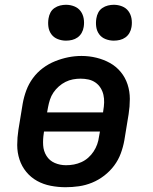

<svg xmlns="http://www.w3.org/2000/svg" viewBox="-20 -775 640 803"><path d="M254 8Q223 8 192 2Q161 -4 135 -18.5Q109 -33 90 -56Q71 -79 61.5 -108Q52 -137 52 -168.5Q52 -200 57 -232L75 -342Q80 -370 90 -397Q100 -424 117.5 -448Q135 -472 159 -490Q183 -508 210.5 -519Q238 -530 265.5 -535.5Q293 -541 321 -541Q353 -541 383.5 -533.5Q414 -526 440 -511.5Q466 -497 485 -474Q504 -451 513.5 -422Q523 -393 523 -361.5Q523 -330 518 -298L500 -188Q495 -160 485 -133Q475 -106 457.5 -82.5Q440 -59 416 -40.5Q392 -22 365 -11Q338 0 310 4Q282 8 254 8ZM411 -305 412 -313Q415 -330 415.5 -346.5Q416 -363 412.5 -378.5Q409 -394 400.5 -407.5Q392 -421 379 -430Q366 -439 350 -442.5Q334 -446 317 -446Q301 -446 285 -443Q269 -440 254 -432.5Q239 -425 226 -413.5Q213 -402 203.5 -388Q194 -374 189 -358.5Q184 -343 181 -327L177 -305ZM256 -84Q273 -84 289 -87Q305 -90 320.5 -97Q336 -104 349 -115.5Q362 -127 371.5 -141.5Q381 -156 386.5 -171.5Q392 -187 394 -203L398 -225H164L163 -217Q159 -192 160.5 -167.5Q162 -143 174.5 -123Q187 -103 209 -93.5Q231 -84 256 -84ZM456 -605Q438 -605 421.5 -611.5Q405 -618 395 -631.5Q385 -645 382.5 -662.5Q380 -680 383 -698Q385 -711 391 -722.5Q397 -734 408 -741.5Q419 -749 431.5 -752Q444 -755 456 -755Q474 -755 490.5 -748.5Q507 -742 517 -728.5Q527 -715 530 -697.5Q533 -680 530 -662Q528 -649 521.5 -637.5Q515 -626 504.5 -618.5Q494 -611 481.5 -608Q469 -605 456 -605ZM256 -605Q238 -605 221.5 -611.5Q205 -618 195 -631.5Q185 -645 182.5 -662.5Q180 -680 183 -698Q185 -711 191 -722.5Q197 -734 208 -741.5Q219 -749 231.5 -752Q244 -755 256 -755Q274 -755 290.5 -748.5Q307 -742 317 -728.5Q327 -715 330 -697.5Q333 -680 330 -662Q328 -649 321.5 -637.5Q315 -626 304.5 -618.5Q294 -611 281.5 -608Q269 -605 256 -605Z"/></svg>

Font: Iosevka Curly SmBdEx
Style: Italic
Weight: 600
Width: 7
Italic angle: -9°
Monospace: yes
Designer: Belleve Invis
Foundry: Belleve Invis
Version: Version 11.1.0; ttfautohint (v1.8.3)